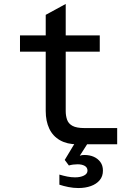

<svg xmlns="http://www.w3.org/2000/svg" viewBox="-20 -729 690 970"><path d="M370 0Q319 0 283 -20.5Q247 -41 229 -79Q211 -117 211 -168V-654L312 -709V-168Q312 -144 319 -124Q326 -104 346.5 -93Q367 -82 407 -82H572V0ZM81 -468V-550H484V-468ZM376 221Q351 221 326 216Q301 211 280 204V153Q300 159 320 163Q340 167 359 167Q386 167 404 158Q422 149 422 133Q422 117 408 109Q394 101 372 101Q361 101 349.5 102.5Q338 104 328 107L307 79L369 -24L422 -3L383 58Q391 55 396.5 54.5Q402 54 407 54Q433 54 453.5 63Q474 72 487 89.5Q500 107 500 133Q500 162 483.5 181.5Q467 201 439 211Q411 221 376 221Z"/></svg>

Font: Azeret Mono Thin
Style: Regular
Weight: 400
Version: Version 1.002